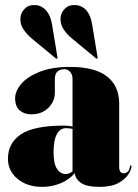

<svg xmlns="http://www.w3.org/2000/svg" viewBox="-20 -719 540 749"><path d="M11 -100Q11 -160.5 61.2 -194.8Q111.5 -229 230 -229Q249.5 -229 263 -225V-410Q263 -428 253.8 -438.5Q244.5 -449 231 -449Q194 -449 194 -410V-357Q194 -323.5 168.5 -298.2Q143 -273 102 -273Q74.5 -273 56.8 -288.5Q39 -304 39 -336Q39 -363.5 63 -391.8Q87 -420 134.8 -439Q182.5 -458 253.5 -458Q349.5 -458 397.2 -421Q445 -384 445 -314V-67Q445 -43 463 -43Q470.5 -43 477.8 -48.8Q485 -54.5 487 -70Q487.5 -74 490 -74Q493 -74 493 -70Q493 -58.5 481.2 -39.5Q469.5 -20.5 442.2 -5.2Q415 10 368 10Q317.5 10 295.2 -6Q273 -22 272 -44Q249.5 -17.5 215.8 -3.8Q182 10 144 10Q86.5 10 48.8 -21Q11 -52 11 -100ZM189 -125Q189 -80 202.5 -60Q216 -40 237 -40Q249.5 -40 263 -50.5V-216Q252.5 -219 237 -219Q215 -219 202 -196Q189 -173 189 -125ZM183 -623.5 204 -496Q205 -492 203.5 -490.5Q201 -489 197.5 -491.5L103 -569.5Q84 -585.5 70.5 -606Q57 -626.5 60 -653.5Q62 -670.5 77.5 -686Q93 -701.5 122 -699Q145 -696 161.2 -676.8Q177.5 -657.5 183 -623.5ZM339.5 -623.5 360.5 -496Q361.5 -492 360 -490.5Q358 -489 354.5 -491.5L260 -569.5Q240.5 -585.5 227.2 -606Q214 -626.5 216.5 -653.5Q218.5 -670.5 234 -686Q249.5 -701.5 278.5 -699Q328 -692.5 339.5 -623.5Z"/></svg>

Font: Fraunces 144pt Black
Style: Regular
Weight: 900
Version: Version 1.000;[0bf87f6ff]